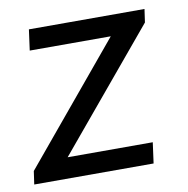

<svg xmlns="http://www.w3.org/2000/svg" viewBox="-61 -542 588 602"><g transform="rotate(-10 232.5 -241.0)"><path d="M69 -482 60 -416H318L7 -42L1 0H381L390 -66H119L431 -440L437 -482Z"/></g></svg>

Font: Cantarell
Style: Oblique
Weight: 400
Italic angle: -8°
Designer: Dave Crossland
Version: Version 0.024